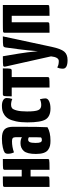

<svg xmlns="http://www.w3.org/2000/svg" viewBox="636 -1186 743 2056"><g transform="rotate(-90 1008.0 -158.5)"><path d="M333 -20Q333 -6 324 -4Q312 0 217 0V-203H146V-20V-19Q146 -5 132 -2.5Q118 0 34 0V-480Q34 -481 34 -482Q34 -496 48 -498Q62 -500 146 -500V-298H217V-480Q217 -495 232 -497.5Q247 -500 333 -500Z M389 -446Q389 -470 403 -481Q416 -491 457 -500.5Q498 -510 552 -510Q621 -510 649.5 -482.5Q678 -455 678 -388V-341Q678 -96 673 -22Q619 10 529 10Q497 10 475 5Q453 0 431 -15.5Q409 -31 398 -63.5Q387 -96 387 -146Q387 -240 418.5 -275.5Q450 -311 502 -311Q543 -311 566 -296V-365Q566 -385 556.5 -393.5Q547 -402 524 -402Q462 -402 404 -381Q389 -410 389 -446ZM566 -221Q557 -229 540 -229Q522 -229 513.5 -211.5Q505 -194 505 -149Q505 -112 512 -97Q519 -82 537 -82Q555 -82 564 -92Q566 -114 566 -221Z M986 -459Q986 -429 976 -399Q946 -412 913 -412Q892 -412 878 -402Q864 -392 853 -352Q842 -312 842 -241Q842 -154 856 -121.5Q870 -89 909 -89Q945 -89 973 -103Q982 -66 982 -44Q982 -19 951.5 -4.5Q921 10 873 10Q791 10 758 -40Q725 -90 725 -239Q725 -308 736 -359Q747 -410 763.5 -438.5Q780 -467 805 -483.5Q830 -500 852.5 -505Q875 -510 903 -510Q940 -510 963 -496.5Q986 -483 986 -459Z M1210 -405V-20V-19Q1210 -5 1196 -2.5Q1182 0 1098 0V-405H1004Q1004 -470 1007 -485Q1010 -500 1027 -500H1303Q1303 -435 1299.5 -420Q1296 -405 1281 -405Z M1323 -471Q1318 -493 1331.5 -496.5Q1345 -500 1433 -500L1462 -327Q1469 -288 1475 -237.5Q1481 -187 1484 -156L1487 -125Q1496 -239 1508 -327L1527 -469Q1530 -492 1545.5 -496Q1561 -500 1646 -500L1534 23Q1513 121 1483 157Q1453 193 1392 193Q1300 193 1300 143Q1300 105 1314 82Q1337 99 1382 99Q1423 99 1432 16Z M1982 -20Q1982 -6 1973 -4Q1961 0 1866 0V-405H1797V-20V-19Q1797 -5 1783 -2.5Q1769 0 1685 0V-480Q1685 -481 1685 -482Q1685 -496 1699 -498Q1713 -500 1797 -500H1982Z"/></g></svg>

Font: Yanone Kaffeesatz Bold
Style: Regular
Weight: 700
Designer: Yanone (Cyrillic: Daniel Pouzeot)
Foundry: Yanone
Version: Version 1.003;PS 001.003;hotconv 1.0.88;makeotf.lib2.5.64775